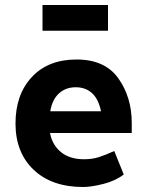

<svg xmlns="http://www.w3.org/2000/svg" viewBox="-20 -736 585 768"><path d="M150 -716H412V-613H150ZM313 12Q187 12 114.5 -57Q42 -126 42 -242Q42 -358 107.5 -428Q173 -498 286 -498Q400 -498 453.5 -422.5Q507 -347 507 -244V-204H180Q189 -156 224 -127.5Q259 -99 316 -99Q349 -99 375.5 -107.5Q402 -116 437 -132L475 -38Q441 -12 392.5 0Q344 12 313 12ZM384 -291Q374 -340 348 -363.5Q322 -387 283 -387Q243 -387 216 -362.5Q189 -338 181 -291Z"/></svg>

Font: Palanquin
Style: Bold
Weight: 700
Designer: Pria Ravichandran
Version: Version 1.0.4